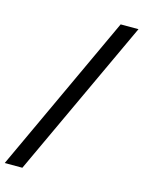

<svg xmlns="http://www.w3.org/2000/svg" viewBox="-164 -844 759 1019"><g transform="rotate(15 216.0 -334.0)"><path d="M-35 101 369 -769H467L62 101Z"/></g></svg>

Font: DM Sans 17pt Medium
Style: Italic
Weight: 500
Italic angle: -10°
Version: Version 4.004;gftools[0.9.30]